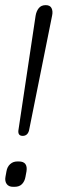

<svg xmlns="http://www.w3.org/2000/svg" viewBox="-21 -720 225 740"><path d="M66.4 -196.3Q47.9 -196.3 49.8 -216.8L116.2 -659.2Q119.1 -676.8 128.4 -688.5Q137.7 -700.2 155.3 -700.2Q171.9 -700.2 177.7 -688.5Q183.6 -676.8 179.7 -659.2L90.8 -216.8Q85 -196.3 66.4 -196.3ZM29.3 0Q12.7 0 4.9 -10.7Q-2.9 -21.5 0 -38.1L3.9 -59.6Q6.8 -77.1 18.1 -87.4Q29.3 -97.7 45.9 -97.7H51.8Q69.3 -97.7 76.7 -87.9Q84 -78.1 81.1 -59.6L77.1 -38.1Q74.2 -21.5 64 -10.7Q53.7 0 35.2 0Z"/></svg>

Font: Quicksand
Style: Italic
Weight: 400
Designer: Andrew Paglinawan
Foundry: Andrew Paglinawan
Version: Version 3.006